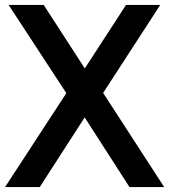

<svg xmlns="http://www.w3.org/2000/svg" viewBox="-28 -760 686 780"><path d="M-7.5 0 241.5 -381.5 7 -740H149.5L316.5 -482L484 -740H623L391 -382.5L639 0H498L316 -283L133.5 0Z"/></svg>

Font: Encode Sans SemiCondensed SemiCondensed SemiBold
Style: Regular
Weight: 600
Width: 4
Designer: Multiple Designers
Foundry: Impallari Type
Version: Version 3.000; ttfautohint (v1.8.3) -l 8 -r 50 -G 200 -x 14 